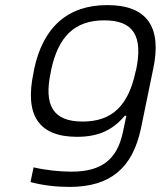

<svg xmlns="http://www.w3.org/2000/svg" viewBox="-20 -529 640 755"><path d="M114 -256 112 -244C76 -76 132 9 283 9C371 9 425 -20 471 -74H477L463 -8C440 98 380 146 261 146C214 146 158 140 112 129L100 187C149 200 201 206 253 206C415 206 501 131 534 -23L582 -256C618 -422 559 -509 402 -509C246 -509 149 -422 114 -256ZM180 -247 181 -253C209 -386 274 -449 390 -449C506 -449 543 -386 515 -253L513 -247C485 -114 421 -51 305 -51C189 -51 151 -114 180 -247Z"/></svg>

Font: LT Wave Mono Light
Style: Italic
Weight: 300
Designer: Daniel Lyons
Version: Version 2.5 (Glyphs App)